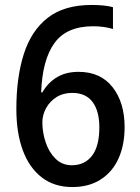

<svg xmlns="http://www.w3.org/2000/svg" viewBox="-20 -795 564 775"><path d="M272 -40Q199 -40 148.5 -79Q98 -118 72 -188.5Q46 -259 46 -355Q46 -482 76 -576.5Q106 -671 172.5 -723Q239 -775 350 -775Q373 -775 395.5 -773Q418 -771 436 -766V-678Q400 -689 356 -689Q249 -689 200 -621.5Q151 -554 146 -422H151Q173 -461 209.5 -483Q246 -505 297 -505Q386 -505 434.5 -443Q483 -381 483 -282Q483 -210 458.5 -155.5Q434 -101 386.5 -70.5Q339 -40 272 -40ZM270 -128Q322 -128 351.5 -166.5Q381 -205 381 -281Q381 -347 353.5 -383.5Q326 -420 272 -420Q235 -420 208 -403Q181 -386 166 -358.5Q151 -331 151 -301Q151 -260 164.5 -220Q178 -180 204.5 -154Q231 -128 270 -128Z"/></svg>

Font: Noto Sans Tamil UI SemiCondensed Medium
Style: Regular
Weight: 500
Width: 4
Designer: Jelle Bosma - Monotype Design Team
Foundry: Monotype Imaging Inc.
Version: Version 2.004; ttfautohint (v1.8.4.7-5d5b)